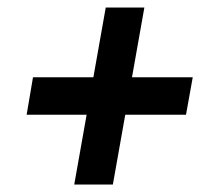

<svg xmlns="http://www.w3.org/2000/svg" viewBox="-20 -515 585 512"><path d="M178 -23 211 -209H51L68 -309H229L262 -495H365L332 -309H494L476 -209H314L281 -23Z"/></svg>

Font: Archivo Condensed
Style: Bold Italic
Weight: 700
Width: 3
Italic angle: -10°
Designer: Hector Gatti
Foundry: Omnibus-Type
Version: Version 2.001